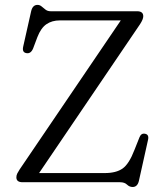

<svg xmlns="http://www.w3.org/2000/svg" viewBox="-20 -746 672 786"><path d="M553 -646.5 140 -37.5H408.5Q455.5 -37.5 482 -56.2Q508.5 -75 530.5 -132.5L551 -184Q558 -201.5 573.5 -198.5Q591 -195.5 586 -173.5L548.5 -5Q542.5 19.5 523 19.5Q510 19.5 500 9.8Q490 0 471.5 0H72.5Q47 0 47 -20Q47 -28.5 50.8 -36Q54.5 -43.5 60.5 -52.5L474.5 -662.5H225Q193 -662.5 170.2 -647Q147.5 -631.5 133 -594L115.5 -547.5Q106 -525 88 -528.5Q69.5 -531.5 75 -555.5L107.5 -700Q113.5 -726 133.5 -726Q143 -726 150.5 -719.5Q158 -713 166.5 -706.5Q175 -700 187 -700H541Q566.5 -700 566.5 -679.5Q566.5 -667 553 -646.5Z"/></svg>

Font: Fraunces 9pt S050 Light
Style: Regular
Weight: 300
Version: Version 1.000; ttfautohint (v1.8.3)